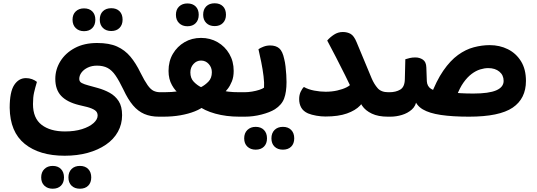

<svg xmlns="http://www.w3.org/2000/svg" viewBox="-20 -711 3272 1170"><path d="M967 0V-149Q976 -136 980.5 -117.5Q985 -99 985 -75Q985 -51 980 -32Q975 -13 967 0ZM572 -449Q646 -449 693.5 -427.5Q741 -406 774.5 -366Q808 -326 836 -268Q861 -218 879.5 -192Q898 -166 916 -157.5Q934 -149 956 -149H967V0H948Q898 0 859.5 -16.5Q821 -33 790.5 -69Q760 -105 732 -165Q706 -219 684 -251Q662 -283 635.5 -297Q609 -311 571 -311Q540 -311 515.5 -299.5Q491 -288 477 -269.5Q463 -251 463 -230Q463 -213 478.5 -205Q494 -197 517 -191L575 -175Q615 -164 648.5 -145.5Q682 -127 703 -95Q724 -63 724 -9Q724 46 698.5 92Q673 138 625.5 170.5Q578 203 514.5 220.5Q451 238 374 238Q220 238 130.5 165.5Q41 93 39 -54Q39 -151 66.5 -193Q94 -235 138 -235Q158 -235 175.5 -228.5Q193 -222 205 -212Q194 -175 187.5 -146.5Q181 -118 181 -77Q181 9 233.5 49.5Q286 90 376 90Q435 90 479.5 76Q524 62 549.5 39.5Q575 17 575 -7Q575 -28 558 -39.5Q541 -51 511 -59L461 -71Q388 -89 352.5 -127Q317 -165 317 -230Q317 -288 348 -338Q379 -388 436 -418.5Q493 -449 572 -449ZM301 439Q270 439 250.5 420.5Q231 402 231 370Q231 338 250.5 319Q270 300 301 300Q333 300 351.5 319Q370 338 370 370Q370 402 351.5 420.5Q333 439 301 439ZM467 439Q435 439 416 420.5Q397 402 397 370Q397 338 416 319Q435 300 467 300Q499 300 517.5 319Q536 338 536 370Q536 402 517.5 420.5Q499 439 467 439ZM492 -521Q461 -521 441.5 -540Q422 -559 422 -591Q422 -623 441.5 -641.5Q461 -660 492 -660Q524 -660 542.5 -641.5Q561 -623 561 -591Q561 -559 542.5 -540Q524 -521 492 -521ZM658 -522Q626 -522 607 -541Q588 -560 588 -591Q588 -624 607 -642.5Q626 -661 658 -661Q690 -661 708.5 -642.5Q727 -624 727 -591Q727 -560 708.5 -541Q690 -522 658 -522Z M1438 0Q1359 0 1292 -18.5Q1225 -37 1183 -70H1231Q1206 -48 1167 -32.5Q1128 -17 1079.5 -8.5Q1031 0 975 0H951V-149H981Q1004 -149 1025.5 -150.5Q1047 -152 1066 -154.5Q1085 -157 1099 -161L1071 -142Q1049 -155 1028 -192Q1007 -229 1007 -279Q1007 -338 1033.5 -383Q1060 -428 1104.5 -454Q1149 -480 1205 -480Q1261 -480 1306 -454Q1351 -428 1377.5 -382.5Q1404 -337 1404 -279Q1404 -242 1393 -215Q1382 -188 1368 -170Q1354 -152 1343 -143L1322 -162Q1344 -156 1371.5 -152.5Q1399 -149 1439 -149H1463V0ZM1205 -180Q1229 -192 1250 -213.5Q1271 -235 1271 -271Q1271 -300 1252 -321Q1233 -342 1205 -342Q1178 -342 1159 -321Q1140 -300 1140 -270Q1140 -234 1161 -212.5Q1182 -191 1205 -180ZM1463 0V-149Q1471 -136 1475.5 -117.5Q1480 -99 1480 -75Q1480 -51 1475.5 -32Q1471 -13 1463 0ZM1122 -551Q1091 -551 1071.5 -570Q1052 -589 1052 -621Q1052 -653 1071.5 -671.5Q1091 -690 1122 -690Q1154 -690 1172.5 -671.5Q1191 -653 1191 -621Q1191 -589 1172.5 -570Q1154 -551 1122 -551ZM1288 -552Q1256 -552 1237 -571Q1218 -590 1218 -621Q1218 -654 1237 -672.5Q1256 -691 1288 -691Q1320 -691 1338.5 -672.5Q1357 -654 1357 -621Q1357 -590 1338.5 -571Q1320 -552 1288 -552Z M1447 0V-149H1469Q1492 -149 1516 -153Q1540 -157 1560 -163.5Q1580 -170 1589 -177Q1591 -205 1586 -246.5Q1581 -288 1572 -332.5Q1563 -377 1555 -411Q1566 -419 1585.5 -426.5Q1605 -434 1626 -434Q1661 -434 1681.5 -416.5Q1702 -399 1712 -351Q1717 -332 1720 -306Q1723 -280 1724.5 -255Q1726 -230 1726 -211Q1726 -150 1711.5 -111Q1697 -72 1655 -45Q1624 -26 1573.5 -13Q1523 0 1472 0ZM1538 201Q1507 201 1487.5 182.5Q1468 164 1468 132Q1468 100 1487.5 81Q1507 62 1538 62Q1570 62 1588.5 81Q1607 100 1607 132Q1607 164 1588.5 182.5Q1570 201 1538 201ZM1704 201Q1672 201 1653 182.5Q1634 164 1634 132Q1634 100 1653 81Q1672 62 1704 62Q1736 62 1754.5 81Q1773 100 1773 132Q1773 164 1754.5 182.5Q1736 201 1704 201Z M2343 0Q2285 0 2246 -18.5Q2207 -37 2187 -66.5Q2167 -96 2162 -129L2138 -137Q2112 -194 2083.5 -251.5Q2055 -309 2027 -363Q1999 -417 1974 -464Q1991 -484 2015.5 -500Q2040 -516 2069 -516Q2096 -516 2116.5 -504.5Q2137 -493 2153 -454L2245 -233Q2260 -198 2281.5 -173.5Q2303 -149 2346 -149H2359V0ZM1963 -1Q1937 -1 1908 -6Q1879 -11 1857 -20Q1828 -33 1815.5 -55.5Q1803 -78 1803 -107Q1803 -132 1812 -151.5Q1821 -171 1832 -181Q1858 -166 1894.5 -159Q1931 -152 1964 -152Q2002 -152 2035 -159.5Q2068 -167 2092 -179Q2116 -191 2124 -207L2207 -128Q2202 -97 2174 -67.5Q2146 -38 2094 -19.5Q2042 -1 1963 -1ZM2359 0V-149Q2368 -136 2372.5 -117.5Q2377 -99 2377 -75Q2377 -51 2372 -32Q2367 -13 2359 0Z M2343 0V-149H2353Q2392 -149 2419 -165Q2446 -181 2447 -228L2450 -350Q2463 -354 2477.5 -357.5Q2492 -361 2511 -361Q2537 -361 2557 -347.5Q2577 -334 2578 -300L2581 -216Q2583 -190 2572 -170.5Q2561 -151 2544 -135.5Q2527 -120 2510 -103L2519 -104Q2515 -66 2489.5 -43.5Q2464 -21 2429 -10.5Q2394 0 2359 0ZM2865 -141Q2959 -141 3004 -160.5Q3049 -180 3049 -218Q3049 -253 3023 -274.5Q2997 -296 2955 -296Q2932 -296 2906 -288Q2880 -280 2854 -260.5Q2828 -241 2804.5 -208Q2781 -175 2762 -124L2603 -123Q2639 -219 2681.5 -280.5Q2724 -342 2771 -376Q2818 -410 2867.5 -423Q2917 -436 2964 -436Q3025 -436 3075 -411Q3125 -386 3155 -337.5Q3185 -289 3185 -218Q3185 -110 3104 -55Q3023 0 2838 0Q2737 0 2666.5 -10.5Q2596 -21 2556.5 -44.5Q2517 -68 2506 -108L2581 -216Q2583 -185 2606 -170Q2629 -155 2681 -149Q2688 -148 2699.5 -149Q2711 -150 2719 -149Q2753 -145 2788 -143Q2823 -141 2865 -141Z"/></svg>

Font: Baloo Bhaijaan 2
Style: Bold
Weight: 700
Designer: Sanskriti Dholi, Noopur Datye and Ek Type
Foundry: Ek Type
Version: Version 1.701